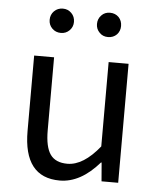

<svg xmlns="http://www.w3.org/2000/svg" viewBox="-55 -814 716 873"><g transform="rotate(5 303.5 -377.0)"><path d="M85 -199V-543H176V-210Q176 -134 200 -100Q224 -66 278 -66Q351 -66 425 -158V-543H516V0H440L433 -85H430Q345 13 250 13Q85 13 85 -199ZM157 -672Q141 -688 141 -711Q141 -735 157 -751Q173 -767 197 -767Q220 -767 236 -751Q252 -735 252 -711Q252 -688 236 -672Q220 -656 197 -656Q173 -656 157 -672ZM373 -672Q357 -688 357 -711Q357 -735 373 -751Q388 -767 412 -767Q436 -767 452 -751Q467 -735 467 -711Q467 -688 452 -672Q436 -656 412 -656Q388 -656 373 -672Z"/></g></svg>

Font: KaiGen Gothic CN Regular
Style: Regular
Weight: 400
Designer: Ryoko NISHIZUKA  (kana & ideographs); Paul D. Hunt (Latin, Greek & Cyrillic); Wenlong ZHANG  (bopomofo); Sandoll Communi
Foundry: Adobe Systems Incorporated
Version: Version 1.002.20150501